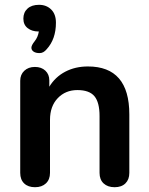

<svg xmlns="http://www.w3.org/2000/svg" viewBox="-20 -780 625 806"><path d="M214.8 -684.6Q214.8 -615.7 175.8 -573.2Q162.6 -557.1 146.2 -557.1Q129.9 -557.1 120.8 -563.5Q111.8 -569.8 111.8 -579.8Q111.8 -589.8 125.5 -606.9Q139.2 -624 143.1 -647.9H140.1Q114.3 -647.9 96.2 -661.9Q78.1 -675.8 78.1 -701.9Q78.1 -728 95.5 -743.9Q112.8 -759.8 143.8 -759.8Q174.8 -759.8 194.8 -740.2Q214.8 -720.7 214.8 -684.6ZM349.1 -501Q522.9 -501 522.9 -299.8V-54.2Q522.9 -26.4 506.6 -10.3Q490.2 5.9 461.2 5.9Q432.1 5.9 415 -10Q397.9 -25.9 397.9 -54.2V-293Q397.9 -350.1 376.5 -376Q355 -401.9 304.9 -401.9Q254.9 -401.9 222.4 -367.9Q189.9 -334 189.9 -276.9V-54.2Q189.9 -26.4 172.9 -10.3Q155.8 5.9 127 5.9Q98.1 5.9 81.5 -10Q64.9 -25.9 64.9 -54.2V-440.9Q64.9 -466.8 82 -482.9Q99.1 -499 126.5 -499Q153.8 -499 170.4 -483.4Q187 -467.8 187 -442.9V-416Q211.9 -457 253.9 -479Q295.9 -501 349.1 -501Z"/></svg>

Font: Nunito-Bold
Style: Bold
Weight: 700
Designer: Vernon Adams
Foundry: newtypography
Version: Version 3.000